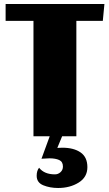

<svg xmlns="http://www.w3.org/2000/svg" viewBox="-20 -680 546 958"><path d="M290 0 266 58 291 57Q348 57 382 80.5Q416 104 416 154Q416 204 372.5 231Q329 258 270 258Q229 258 196 244.5Q163 231 163 197Q163 172 175 157Q201 190 254 190Q270 190 282 179Q294 168 294 151Q294 127 275.5 118.5Q257 110 227 110Q213 110 187 112L228 0H147V-576H8V-660H501L493 -576H361V0Z"/></svg>

Font: Sansita ExtraBold
Style: Regular
Weight: 800
Designer: Pablo Cosgaya
Foundry: Omnibus-Type
Version: Version 1.006